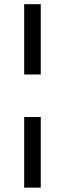

<svg xmlns="http://www.w3.org/2000/svg" viewBox="-20 -747 306 904"><path d="M93.8 -196V136.4H171.9V-196ZM171.9 -727.3H93.8V-396.3H171.9Z"/></svg>

Font: Karasuma Gothic
Style: Regular
Weight: 400
Designer: Rasmus Andersson, Ryoko Nishizuka
Foundry: Genbu
Version: Version 1.00